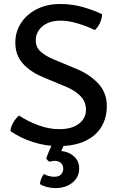

<svg xmlns="http://www.w3.org/2000/svg" viewBox="-20 -716 596 958"><path d="M32 -62Q34 -84 46.8 -105.5Q59.5 -127 75 -139.5Q118.5 -110.5 171.5 -91Q224.5 -71.5 275.5 -71.5Q338.5 -71.5 373.8 -98.5Q409 -125.5 409 -169Q409 -206.5 383.8 -234.2Q358.5 -262 314.5 -281L193.5 -331.5Q130.5 -358 93.5 -399.5Q56.5 -441 56.5 -504Q56.5 -557.5 84.8 -601Q113 -644.5 163.5 -670.2Q214 -696 280.5 -696Q342 -696 396.2 -680Q450.5 -664 489.5 -645Q489 -623.5 479 -601.8Q469 -580 453 -566Q413.5 -585.5 367.2 -599.2Q321 -613 283 -613Q225.5 -613 192 -584.8Q158.5 -556.5 158.5 -515Q158.5 -480 182.8 -458.5Q207 -437 244.5 -421L363.5 -371.5Q426.5 -345.5 469.8 -299.8Q513 -254 513 -186Q513 -129 486.5 -84Q460 -39 406 -13Q352 13 270 13Q208 13 144.8 -7.2Q81.5 -27.5 32 -62ZM211 73.5Q216.5 56.5 227 32.8Q237.5 9 246 -6H307Q302.5 1 295.8 15Q289 29 285.5 37.5Q323 41 349 64Q375 87 375 125Q375 168 341.5 195.2Q308 222.5 257 222.5Q234 222.5 213 216.8Q192 211 179.5 202.5Q180 188.5 185.8 175.2Q191.5 162 199.5 152Q209 158 222.8 162Q236.5 166 250 166Q274 166 284.8 154Q295.5 142 295.5 126Q295.5 109.5 284.8 98Q274 86.5 252 86.5Q240 86.5 228.5 91Q215.5 85.5 211 73.5Z"/></svg>

Font: Signika Negative SC
Style: Regular
Weight: 400
Designer: Anna Giedryś
Foundry: Anna Giedryś
Version: Version 2.000; ttfautohint (v1.8.3) -l 8 -r 50 -G 200 -x 9 -